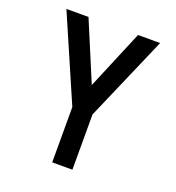

<svg xmlns="http://www.w3.org/2000/svg" viewBox="-133 -841 866 947"><g transform="rotate(20 300.0 -367.5)"><path d="M247 0V-290L54 -735H170L300 -425L430 -735H546L353 -290V0Z"/></g></svg>

Font: Iosevka Custom SmBdEx
Style: Regular
Weight: 600
Width: 7
Monospace: yes
Designer: Belleve Invis
Foundry: Belleve Invis
Version: Version 11.2.4; ttfautohint (v1.8.4)